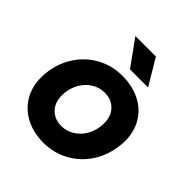

<svg xmlns="http://www.w3.org/2000/svg" viewBox="-195 -832 974 974"><g transform="rotate(45 292.5 -344.5)"><path d="M28 -214Q28 -241 32 -265Q44 -338 84 -394Q124 -450 184 -481Q244 -512 315 -512Q386 -512 441.5 -484Q497 -456 527.5 -405Q558 -354 558 -287Q558 -265 553 -235Q541 -162 501 -106Q461 -50 401 -19Q341 12 271 12Q200 12 145 -16Q90 -44 59 -95.5Q28 -147 28 -214ZM167 -224Q167 -173 197 -142.5Q227 -112 275 -112Q313 -112 346.5 -133.5Q380 -155 399.5 -192.5Q419 -230 419 -276Q419 -327 389.5 -357.5Q360 -388 312 -388Q259 -388 219 -350.5Q179 -313 169 -253Q167 -243 167 -224ZM218 -701H365L448 -562H318Z"/></g></svg>

Font: Oak Sans
Style: Bold Italic
Weight: 700
Italic angle: -9.5°
Foundry: Erik Kennedy, Walven
Version: Version 1.000